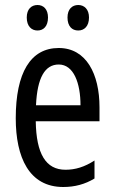

<svg xmlns="http://www.w3.org/2000/svg" viewBox="-20 -738 458 768"><path d="M87 -668C87 -633 106 -616 130 -616C154 -616 172 -633 172 -668C172 -701 154 -718 130 -718C106 -718 87 -702 87 -668ZM250 -668C250 -633 268 -616 293 -616C317 -616 336 -633 336 -668C336 -701 317 -718 293 -718C269 -718 250 -702 250 -668ZM215 -546C102 -546 43 -447 43 -265C43 -109 96 10 233 10C279 10 320 -1 358 -24V-96C318 -70 281 -59 242 -59C163 -59 125 -123 123 -253H378V-309C378 -442 325 -546 215 -546ZM215 -480C275 -480 302 -405 302 -317H124C129 -428 160 -480 215 -480Z"/></svg>

Font: Noto Sans Gujarati UI ExtraCondensed
Style: Regular
Weight: 400
Width: 2
Designer: Jelle Bosma - Monotype Design Team, Universal Thirst
Foundry: Monotype Imaging Inc.
Version: Version 2.106